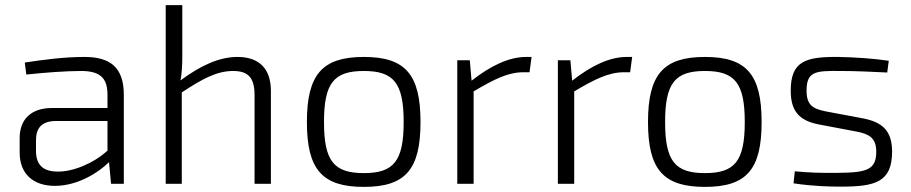

<svg xmlns="http://www.w3.org/2000/svg" viewBox="-20 -720 3568 752"><path d="M83 -428C157 -436 240 -442 298 -442C378 -442 401 -409 401 -348V-297H184C103 -297 57 -254 57 -179V-123C57 -38 111 8 195 8C285 8 367 -45 407 -85L415 0H465V-348C465 -459 409 -497 310 -497C228 -497 143 -485 77 -475ZM121 -171C121 -218 143 -244 194 -246H401V-130C344 -78 263 -47 206 -48C149 -48 121 -74 121 -129Z M694 -700H629V0H692V-358C775 -413 831 -442 893 -442C952 -442 977 -416 977 -347V0H1041V-364C1041 -451 995 -497 910 -497C837 -497 764 -462 687 -405C692 -431 694 -464 694 -499Z M1405 -497C1242 -497 1182 -428 1182 -242C1182 -56 1242 12 1405 12C1568 12 1627 -56 1627 -242C1627 -428 1568 -497 1405 -497ZM1405 -442C1522 -442 1561 -395 1561 -242C1561 -89 1522 -42 1405 -42C1288 -42 1249 -89 1249 -242C1249 -395 1288 -442 1405 -442Z M2062 -497H2041C1973 -497 1901 -462 1827 -404L1820 -484H1771V0H1835V-362C1916 -410 1970 -437 2030 -437H2054Z M2456 -497H2435C2367 -497 2295 -462 2221 -404L2214 -484H2165V0H2229V-362C2310 -410 2364 -437 2424 -437H2448Z M2741 -497C2578 -497 2518 -428 2518 -242C2518 -56 2578 12 2741 12C2904 12 2963 -56 2963 -242C2963 -428 2904 -497 2741 -497ZM2741 -442C2858 -442 2897 -395 2897 -242C2897 -89 2858 -42 2741 -42C2624 -42 2585 -89 2585 -242C2585 -395 2624 -442 2741 -442Z M3333 -205C3380 -196 3412 -183 3412 -126C3412 -55 3375 -44 3262 -43C3199 -42 3146 -44 3093 -49L3088 -2C3167 10 3233 11 3273 11C3407 11 3474 -6 3474 -126C3474 -207 3437 -241 3362 -256L3213 -284C3165 -294 3139 -307 3139 -365C3139 -441 3175 -443 3271 -442C3331 -442 3395 -439 3455 -436L3461 -482C3401 -491 3324 -496 3263 -497C3136 -498 3077 -481 3077 -365C3077 -284 3111 -248 3185 -233Z"/></svg>

Font: SnT
Style: Regular
Weight: 300
Designer: Natanael Gama
Version: Version 1.001;PS 001.001;hotconv 1.0.70;makeotf.lib2.5.58329